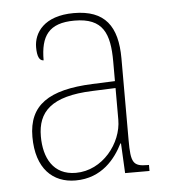

<svg xmlns="http://www.w3.org/2000/svg" viewBox="-45 -583 564 635"><g transform="rotate(-5 237.0 -266.0)"><path d="M181 10C269 10 315 -51 339 -99H341L346 0H427V-20H422C374 -20 367 -33 367 -107V-379C367 -486 326 -542 223 -542C123 -542 89 -487 89 -440C89 -410 96 -395 110 -395C110 -475 137 -517 223 -517C318 -517 339 -464 339 -371V-306L264 -303C118 -297 51 -251 51 -146C51 -40 106 10 181 10ZM184 -15C109 -15 79 -74 79 -145C79 -226 124 -275 262 -280L339 -283V-178C339 -100 273 -15 184 -15Z"/></g></svg>

Font: Noto Serif Sinhala SemiCondensed Thin
Style: Regular
Weight: 100
Width: 4
Designer: Jelle Bosma - Monotype Design Team
Foundry: Monotype Imaging Inc.
Version: Version 2.007